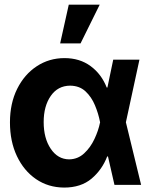

<svg xmlns="http://www.w3.org/2000/svg" viewBox="-20 -806 659 837"><path d="M259.3 11.7Q190.4 11.2 137.2 -25.1Q84 -61.5 53.7 -125.5Q23.4 -189.5 23.4 -272.5Q23.4 -355.5 54.9 -418.7Q86.4 -481.9 140.4 -517.3Q194.3 -552.7 261.2 -552.7Q327.6 -552.7 375 -517.8Q422.4 -482.9 445.3 -424.3H448.2L473.6 -545.9H587.9L528.8 -272.9L595.2 0H479L450.7 -124H447.3Q425.3 -66.4 379.2 -27.3Q333 11.7 259.3 11.7ZM170.4 -273.9Q170.4 -203.1 201.2 -157.5Q231.9 -111.8 281.2 -111.3Q319.3 -111.8 346.9 -137.5Q374.5 -163.1 391.8 -200.2Q409.2 -237.3 416 -271.5L416.5 -272.9L416 -274.4Q409.2 -310.5 394 -346.9Q378.9 -383.3 352.8 -407.7Q326.7 -432.1 285.6 -432.6Q231.9 -432.1 201.2 -387.7Q170.4 -343.3 170.4 -273.9ZM242.2 -616.7 279.8 -785.6H414.6L331.1 -616.7Z"/></svg>

Font: Inter Tight
Style: Bold
Weight: 700
Designer: Rasmus Andersson
Foundry: rsms
Version: Version 3.004; ttfautohint (v1.8.4.7-5d5b)